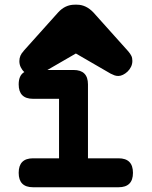

<svg xmlns="http://www.w3.org/2000/svg" viewBox="-20 -747 642 813"><path d="M226.1 -694.3Q255.9 -727.1 295.9 -727.1H306.2Q344.2 -727.1 375.5 -694.3L523.4 -529.3Q531.7 -519.5 536.1 -510.7Q540.5 -502 540.5 -489.3Q540.5 -475.6 534.7 -463.9Q528.8 -452.1 519.8 -443.6Q510.7 -435.1 500.5 -430.2Q490.2 -425.3 481.4 -425.3Q472.2 -425.3 464.8 -428Q457.5 -430.7 448.7 -435.1L301.3 -520.5Q271 -503.4 241 -485.6Q210.9 -467.8 180.7 -450.7H291.5Q352.5 -450.7 352.5 -389.6V-76.7H481.9Q543 -76.7 543 -15.1Q543 45.9 481.9 45.9H120.1Q59.1 45.9 59.1 -15.1Q59.1 -76.7 120.1 -76.7H230V-328.6H120.1Q59.1 -328.6 59.1 -389.6Q59.1 -428.2 83 -441.9Q73.7 -450.2 67.9 -462.2Q62 -474.1 62 -488.3Q62 -512.7 80.1 -530.8L78.6 -529.8Z"/></svg>

Font: Erica Type
Style: Bold
Weight: 700
Designer: Peter Wiegel
Foundry: Peter Wiegel
Version: Version 1.000 2010 initial release